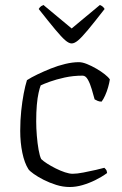

<svg xmlns="http://www.w3.org/2000/svg" viewBox="-20 -749 488 769"><path d="M259 0Q232 0 205 -8.5Q178 -17 154.5 -29Q131 -41 115 -52.5Q99 -64 94 -71Q78 -96 69.5 -137Q61 -178 61 -225Q61 -267 65 -305Q69 -343 75 -374.5Q81 -406 88 -428Q105 -439 130 -451Q155 -463 183.5 -474.5Q212 -486 241.5 -493Q271 -500 296 -500Q310 -500 328.5 -492.5Q347 -485 366 -474Q385 -463 399.5 -451.5Q414 -440 420 -431Q418 -417 413 -399.5Q408 -382 401 -366.5Q394 -351 387 -342Q378 -342 371 -345Q364 -348 359 -351Q354 -369 347.5 -391.5Q341 -414 332 -430Q323 -446 311 -446Q273 -446 239 -438.5Q205 -431 180 -422Q155 -413 143 -407Q139 -397 134.5 -377Q130 -357 127.5 -328.5Q125 -300 125 -263Q125 -236 127.5 -205.5Q130 -175 134.5 -149.5Q139 -124 145 -112Q153 -104 168.5 -94Q184 -84 203 -74.5Q222 -65 240 -59Q258 -53 271 -53Q288 -53 314 -58Q340 -63 364 -68.5Q388 -74 398 -77Q400 -75 404 -70.5Q408 -66 409 -56Q387 -40 361.5 -27.5Q336 -15 310 -7.5Q284 0 259 0ZM267 -575Q256 -575 241 -588Q226 -601 201 -631Q176 -661 135 -713Q136 -715 140 -720Q144 -725 154 -729L267 -635L380 -729Q390 -725 394 -720Q398 -715 399 -713Q357 -659 332 -629Q307 -599 292.5 -587Q278 -575 267 -575Z"/></svg>

Font: Texturina 12pt Thin
Style: Regular
Weight: 250
Designer: Guillermo Torres Carreño
Foundry: Omnibus-Type
Version: Version 1.002